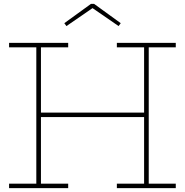

<svg xmlns="http://www.w3.org/2000/svg" viewBox="-20 -974 957 994"><path d="M734 -391V-368H181V-391ZM27 -729V-752H333V-729H192V-23H333V0H27V-23H168V-729ZM585 -729V-752H890V-729H750V-23H890V0H585V-23H726V-729ZM467 -954 605 -854 594 -839 459 -932 324 -839 313 -854 451 -954Z"/></svg>

Font: Hepta Slab ExtraLight
Style: Regular
Weight: 200
Designer: Michael LaGattuta
Foundry: Michael LaGattuta
Version: Version 1.100